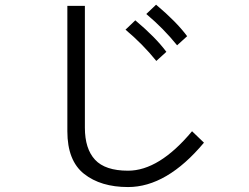

<svg xmlns="http://www.w3.org/2000/svg" viewBox="-20 -752 1040 803"><path d="M591.8 -693.4 632.8 -732.4Q717.8 -661.1 762.7 -600.6L720.7 -562.5Q664.1 -632.8 591.8 -693.4ZM504.9 -627.9 545.9 -667Q630.9 -595.7 675.8 -535.2L633.8 -497.1Q577.1 -567.4 504.9 -627.9ZM261.7 -203.1V-727.5H335V-217.8Q335 -129.9 377.4 -84Q419.9 -38.1 515.6 -38.1Q645.5 -38.1 783.2 -203.1L833 -155.3Q677.7 30.3 515.6 30.3Q401.4 30.3 331.5 -24.9Q261.7 -80.1 261.7 -203.1Z"/></svg>

Font: Gothic A1
Style: Regular
Weight: 400
Designer: HanYang I&C Co.,Ltd.
Foundry: HanYang I&C Co.,Ltd.
Version: Version 2.50